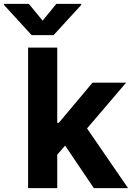

<svg xmlns="http://www.w3.org/2000/svg" viewBox="-101 -974 683 994"><path d="M44.4 0V-727.5H195.3V-338.4H203.6L377.9 -545.9H551.8L349.6 -309.1L562 0H384.8L236.3 -220.2L195.3 -173.3V0ZM48.3 -954.1 119.6 -867.2 190.9 -954.1H319.8V-948.7L176.3 -792H63L-80.6 -948.7V-954.1Z"/></svg>

Font: Inter Tight
Style: Bold
Weight: 700
Designer: Rasmus Andersson
Foundry: rsms
Version: Version 3.004; ttfautohint (v1.8.4.7-5d5b)